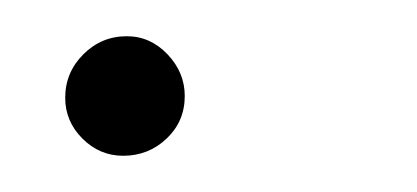

<svg xmlns="http://www.w3.org/2000/svg" viewBox="-20 -83 230 106"><path d="M16 -29Q16 -43 26 -53Q36 -63 50 -63Q63 -63 72.5 -53Q82 -43 82 -30Q82 -16 72 -6.5Q62 3 48 3Q35 3 25.5 -6.5Q16 -16 16 -29Z"/></svg>

Font: Montserrat Alternates ExLight
Style: Italic
Weight: 275
Italic angle: -11.3°
Designer: Julieta Ulanovsky
Foundry: Julieta Ulanovsky
Version: Version 7.200